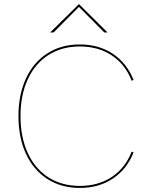

<svg xmlns="http://www.w3.org/2000/svg" viewBox="-20 -921 735 946"><path d="M71 -349Q71 -455 108.2 -535Q145.5 -615 214 -658.5Q282.5 -702 373 -702Q467 -702 536.2 -655.8Q605.5 -609.5 638 -527L629 -523Q597.5 -603.5 531 -647.8Q464.5 -692 373 -692Q284.5 -692 218.5 -649.8Q152.5 -607.5 116.8 -530Q81 -452.5 81 -349Q81 -245 116.8 -167.2Q152.5 -89.5 218.5 -47.2Q284.5 -5 373 -5Q464.5 -5 531 -49.2Q597.5 -93.5 629 -174L638 -170Q605.5 -87.5 536.2 -41.2Q467 5 373 5Q282.5 5 214 -38.8Q145.5 -82.5 108.2 -162.5Q71 -242.5 71 -349ZM369 -901 510 -761H494L369 -887L244 -761H227Z"/></svg>

Font: HK Grotesk Thin
Style: Regular
Weight: 100
Designer: Alfredo Marco Pradil
Foundry: Hanken Design Co.
Version: Version 3.001